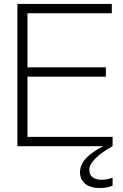

<svg xmlns="http://www.w3.org/2000/svg" viewBox="-20 -740 622 972"><path d="M68 0H503C438 33 385 75 385 132C385 183 425 212 484 212C506 212 529 209 550 200V159C531 167 514 170 495 170C459 170 432 155 432 120C432 84 476 41 550 0V-47H119V-352H516V-399H119V-673H546V-720H68Z"/></svg>

Font: Aspekta 200
Style: Regular
Weight: 200
Designer: Ivo Dolenc
Version: Version 2.000